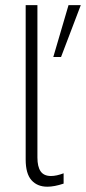

<svg xmlns="http://www.w3.org/2000/svg" viewBox="-20 -717 333 744"><path d="M163.5 6.5Q124.5 6.5 102 -18.8Q79.5 -44 79.5 -99V-697H125V-106.5Q125 -71 137.5 -53Q150 -35 177.5 -35Q199 -35 226.5 -45.5V-5.5Q190.5 6.5 163.5 6.5ZM216.5 -496H186.5L245.5 -697H293Z"/></svg>

Font: Acari Sans Neue Light
Style: Regular
Weight: 300
Designer: Alfredo Marco Pradil (font), Cristiano Sobral (main changes)
Foundry: Hanken Design Co. (font), Cristiano Sobral (main changes)
Version: Version 2.459;March 19, 2022;FontCreator 14.0.0.2808 64-bit;